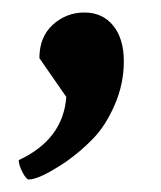

<svg xmlns="http://www.w3.org/2000/svg" viewBox="-20 -149 257 307"><path d="M85 110Q43 138 26 138Q22 138 16 126.5Q10 115 10 107Q81 74 86 6L43 -56Q43 -90 64.5 -109.5Q86 -129 115 -129Q144 -129 161 -108Q178 -87 178 -51Q178 -15 163.5 18.5Q149 52 128.5 73Q108 94 85 110Z"/></svg>

Font: Julee
Style: Regular
Weight: 400
Version: Version 1.001